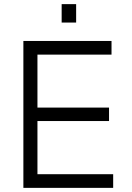

<svg xmlns="http://www.w3.org/2000/svg" viewBox="-20 -908 640 928"><path d="M93 0V-710H519V-644H161V-388H507V-323H161V-66H527V0ZM278 -799V-888H348V-799Z"/></svg>

Font: Geist Mono Light
Style: Regular
Weight: 300
Monospace: yes
Designer: Basement.studio, Andrés Briganti, Mateo Zaragoza
Foundry: Basement.studio, Vercel, Andrés Briganti, Guido Ferreyra, Mateo Zaragoza
Version: Version 1.500; ttfautohint (v1.8.4.7-5d5b)